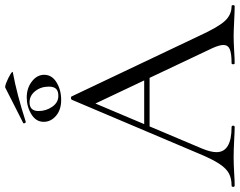

<svg xmlns="http://www.w3.org/2000/svg" viewBox="-117 -820 933 747"><g transform="rotate(-90 349.5 -446.5)"><path d="M228 -352H434L441 -331H213ZM699 0Q680 0 640 -2Q600 -4 582 -4Q560 -4 526 -2Q494 0 477 0Q473 0 473 -6Q473 -12 477 -12Q515 -12 531.5 -19Q548 -26 548 -44Q548 -59 536 -86L314 -555L339 -586L145 -127Q131 -93 131 -71Q131 -12 229 -12Q234 -12 234 -6Q234 0 229 0Q211 0 177 -2Q139 -4 111 -4Q85 -4 51 -2Q21 0 1 0Q-4 0 -4 -6Q-4 -12 1 -12Q29 -12 48.5 -22.5Q68 -33 85.5 -59.5Q103 -86 124 -136L335 -634Q337 -637 342 -637Q347 -637 348 -634L584 -137Q618 -63 642 -37.5Q666 -12 699 -12Q703 -12 703 -6Q703 0 699 0ZM249 -743Q249 -773 278.5 -791Q308 -809 344 -809Q380 -809 406 -789Q432 -769 432 -741Q432 -711 402.5 -693Q373 -675 334 -675Q296 -675 272.5 -695Q249 -715 249 -743ZM386 -723Q386 -754 368.5 -776Q351 -798 325 -798Q291 -798 291 -763Q291 -734 307.5 -710Q324 -686 350 -686Q369 -686 377.5 -695Q386 -704 386 -723ZM248 -813Q245 -813 243.5 -817.5Q242 -822 245 -823Q310 -856 322 -862L381 -892Q385 -895 402.5 -888Q420 -881 434 -872.5Q448 -864 441 -863Q355 -847 250 -813Z"/></g></svg>

Font: Cormorant SC
Style: Regular
Weight: 400
Designer: Christian Thalmann (Catharsis Fonts)
Foundry: Catharsis Fonts
Version: Version 4.000